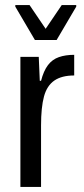

<svg xmlns="http://www.w3.org/2000/svg" viewBox="-20 -733 329 753"><path d="M60 0V-510H132L136 -416H141Q151 -455 168 -477.5Q185 -500 211 -509Q237 -518 271 -518V-437Q222 -437 193 -417Q164 -397 152.5 -354.5Q141 -312 141 -241V0ZM117 -576 40 -707V-713H96L159 -620L222 -713H279V-707L202 -576Z"/></svg>

Font: Saira Condensed Medium
Style: Regular
Weight: 500
Width: 3
Designer: Hector Gatti with collaboration of the Omnibus-Type team
Foundry: Omnibus-Type
Version: Version 1.101